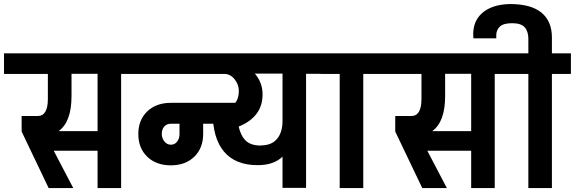

<svg xmlns="http://www.w3.org/2000/svg" viewBox="-32 -950 2904 970"><path d="M675.9 -576.5H579.9V0H460.9V-188.5H239.4L338 0H213.7L77.3 -285.4V-364H158.6Q209.8 -364 209.8 -450V-576.5H-11.7V-680.7H675.9ZM460.9 -577.3H329.3V-464.4Q329.3 -334.1 264.1 -287.6H460.9Z M1098.2 -576.5H652.5V-680.7H1098.2ZM1181.1 -324.9H994.4V-273.2Q994.4 -202 949.6 -158.3Q904.9 -114.7 831 -114.7Q757.2 -114.7 712 -158.1Q666.8 -201.6 666.8 -272.8Q666.8 -344 712 -387.3Q757.2 -430.5 831.5 -430.5H1181.1ZM874.9 -324.9H831.5Q810.2 -324.9 797.8 -310.8Q785.4 -296.7 785.4 -273.9Q785.4 -251.1 798.9 -235Q812.3 -218.9 831.5 -218.9Q850.6 -218.9 862.7 -234.4Q874.9 -249.8 874.9 -273.2Z M1610.3 -577.3H1514.3V-0.9H1395.3V-158.6Q1351 -115.6 1269.8 -115.6Q1157.7 -115.6 1099.9 -183.8Q1042.1 -252 1042.1 -386.2Q1064.7 -386.2 1086.4 -391.2Q1108.2 -396.2 1128.8 -406.8Q1149.4 -417.5 1162 -437.9Q1174.6 -458.3 1174.6 -490.7Q1174.6 -523 1153.1 -549.7Q1131.6 -576.5 1101.7 -576.5H1000V-680.7H1610.3ZM1286.7 -215.5Q1340.6 -215.5 1367.9 -248.7Q1395.3 -281.9 1395.3 -338.8V-578.2H1255.4Q1294.5 -533 1294.5 -473.5Q1294.5 -414 1262.8 -373.6Q1231.1 -333.2 1173.8 -310.6Q1184.2 -264.1 1209.6 -239.4Q1235 -214.6 1286.7 -214.6Z M1899.2 -576.5H1803.2V0H1684.2V-576.5H1586.9V-680.7H1899.2Z M2563.4 -576.5H2467.4V0H2348.4V-188.5H2126.8L2225.5 0H2101.2L1964.8 -285.4V-364H2046Q2097.3 -364 2097.3 -450V-576.5H1875.8V-680.7H2563.4ZM2348.4 -577.3H2216.8V-464.4Q2216.8 -334.1 2151.6 -287.6H2348.4Z M2852.3 -576.5H2756.3V0H2637.3V-576.5H2540V-680.7H2637.3V-753.7Q2637.3 -791.1 2619 -811.9Q2600.8 -832.8 2555.6 -832.8Q2510.4 -832.8 2492.8 -815.2Q2475.2 -797.6 2475.2 -772.4V-756.3H2359.7Q2351.9 -836.7 2402 -882.3Q2452.2 -927.9 2544.7 -929.6Q2651.2 -929.6 2703.7 -886Q2756.3 -842.3 2756.3 -760.6V-680.7H2852.3Z"/></svg>

Font: Puralecka Narrow
Style: Bold
Weight: 700
Designer: Hector Gatti, Marcela Romero, Pablo Cosgaya and Nicolas Silva
Version: Version 1.004;PS 001.004;hotconv 1.0.70;makeotf.lib2.5.58329